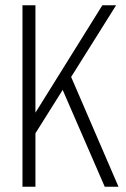

<svg xmlns="http://www.w3.org/2000/svg" viewBox="-20 -706 476 726"><path d="M65 0V-686H114V-280L367 -686H419L249 -415L428 0H376L217 -366L114 -202V0Z"/></svg>

Font: Archivo ExtraCondensed Thin
Style: Regular
Weight: 250
Width: 2
Designer: Hector Gatti
Foundry: Omnibus-Type
Version: Version 2.001